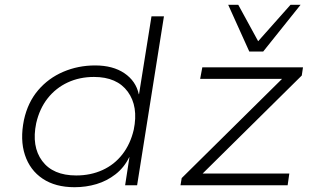

<svg xmlns="http://www.w3.org/2000/svg" viewBox="-20 -773 1317 801"><path d="M291 8Q211 8 158 -27.5Q105 -63 84 -126.5Q63 -190 80 -273Q96 -346 139 -396.5Q182 -447 244 -473.5Q306 -500 377 -500Q451 -500 499 -467.5Q547 -435 559 -380H560L612 -705H664L552 0H502L520 -117H519Q498 -74 462 -46Q426 -18 382.5 -5Q339 8 291 8ZM298 -41Q358 -41 407.5 -63.5Q457 -86 490.5 -129Q524 -172 538 -232Q558 -329 513 -390.5Q468 -452 372 -452Q312 -452 262.5 -429Q213 -406 179 -363Q145 -320 131 -259Q111 -162 156 -101.5Q201 -41 298 -41ZM733 0 738 -30 1179 -466 1181 -444H815L824 -492H1244L1239 -458L797 -21L795 -49H1187L1180 0ZM1020 -558 932 -753H974L1057 -601L1192 -753H1234L1078 -558Z"/></svg>

Font: Nunito Sans 7pt SemiExpanded ExtraLight
Style: Italic
Weight: 250
Width: 6
Italic angle: -9°
Designer: Vernon Adams
Foundry: Vernon Adams
Version: Version 3.101;gftools[0.9.27]